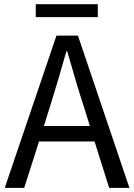

<svg xmlns="http://www.w3.org/2000/svg" viewBox="-20 -905 646 925"><path d="M451.2 -884.8V-822.3H152.3V-884.8ZM191.4 -297.9H413.1L377.9 -410.2Q354.5 -480.5 303.7 -658.2H299.8Q265.6 -535.2 226.6 -410.2ZM505.9 0 435.5 -223.6H168L96.7 0H2.9L252 -733.4H355.5L603.5 0Z"/></svg>

Font: GenYoGothic TW TTF Regular
Style: Regular
Weight: 400
Version: Version 1.300